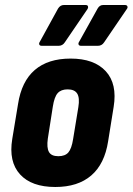

<svg xmlns="http://www.w3.org/2000/svg" viewBox="-20 -739 530 767"><path d="M201 8Q106 8 60 -42.5Q14 -93 29 -184L52 -323Q66 -414 119 -459.5Q172 -505 262 -505Q356 -505 402.5 -454.5Q449 -404 434 -312L412 -175Q398 -84 344.5 -38Q291 8 201 8ZM213 -115Q240 -115 253 -130Q266 -145 272 -183L293 -311Q299 -348 288.5 -365Q278 -382 250 -382Q224 -382 210.5 -367Q197 -352 191 -313L171 -185Q166 -149 175.5 -132Q185 -115 213 -115ZM304 -556Q296 -556 294 -561Q292 -566 296 -572L370 -705Q378 -719 392 -719H479Q487 -719 489 -713.5Q491 -708 486 -702L396 -570Q387 -556 371 -556ZM147 -556Q139 -556 137 -561Q135 -566 139 -572L212 -705Q221 -719 235 -719H322Q330 -719 331.5 -713.5Q333 -708 329 -702L239 -570Q230 -556 214 -556Z"/></svg>

Font: Sofia Sans Condensed Black
Style: Italic
Weight: 900
Italic angle: -9°
Version: Version 4.100